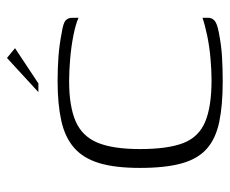

<svg xmlns="http://www.w3.org/2000/svg" viewBox="-74 -577 658 550"><g transform="rotate(-90 255.0 -302.0)"><path d="M49 -230Q49 -302 63 -347.5Q77 -393 107 -419Q137 -445 184.5 -455.5Q232 -466 298 -466Q334 -466 368 -463.5Q402 -461 437 -454Q464 -450 471.5 -443Q479 -436 479 -424V-406Q462 -414 429.5 -420.5Q397 -427 361.5 -430Q326 -433 298 -433Q226 -433 183 -414.5Q140 -396 121.5 -352Q103 -308 103 -230Q103 -151 120 -106.5Q137 -62 180.5 -43.5Q224 -25 301 -25Q328 -25 362.5 -28Q397 -31 428 -37.5Q459 -44 479 -51V-34Q479 -24 471 -16.5Q463 -9 436 -4Q401 3 367 5Q333 7 297 7Q228 7 180.5 -3Q133 -13 104 -38.5Q75 -64 62 -110.5Q49 -157 49 -230ZM266 -521 364 -611 392 -588 291 -521Z"/></g></svg>

Font: Genos Thin Light
Style: Regular
Weight: 300
Version: Version 1.010